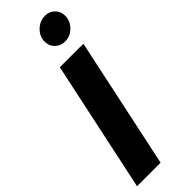

<svg xmlns="http://www.w3.org/2000/svg" viewBox="-308 -953 969 969"><g transform="rotate(-45 176.5 -468.5)"><path d="M1 0 150 -700H318L169 0ZM261 -773Q230 -773 208.5 -793.5Q187 -814 187 -845Q187 -882 215 -909.5Q243 -937 281 -937Q312 -937 332.5 -916.5Q353 -896 353 -865Q353 -828 325.5 -800.5Q298 -773 261 -773Z"/></g></svg>

Font: Red Hat Display Black
Style: Italic
Weight: 900
Italic angle: -12°
Designer: Pentagram / MCKL
Foundry: Pentagram / MCKL
Version: Version 1.003; Red Hat Display Black Italic